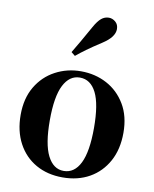

<svg xmlns="http://www.w3.org/2000/svg" viewBox="-95 -935 820 1023"><g transform="rotate(10 315.0 -423.5)"><path d="M314 17Q232 17 169.5 -18.5Q107 -54 72 -119.5Q37 -185 37 -273Q37 -362 74.5 -425.5Q112 -489 175.5 -523Q239 -557 314 -557Q391 -557 454 -523.5Q517 -490 555 -426.5Q593 -363 593 -273Q593 -184 557.5 -119Q522 -54 459.5 -18.5Q397 17 314 17ZM314 -18Q372 -18 403 -80.5Q434 -143 434 -271Q434 -400 403 -461.5Q372 -523 314 -523Q258 -523 226.5 -461.5Q195 -400 195 -271Q195 -143 226.5 -80.5Q258 -18 314 -18ZM246 -649Q264 -679 283.5 -712.5Q303 -746 333 -800Q352 -834 370 -849Q388 -864 411 -864Q430 -864 446.5 -850Q463 -836 463 -811Q463 -790 447.5 -769Q432 -748 398 -726Q350 -695 320.5 -673.5Q291 -652 267 -632Z"/></g></svg>

Font: Noto Serif JP ExtraLight ExtraBold
Style: Regular
Weight: 800
Version: Version 2.003-H1;hotconv 1.1.1;makeotfexe 2.6.0